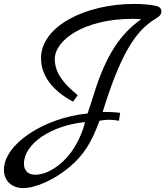

<svg xmlns="http://www.w3.org/2000/svg" viewBox="-110 -642 842 978"><path d="M680 -613C650 -619 613 -622 574 -622C323 -622 99 -507 99 -346C99 -259 153 -183 262 -124L286 -157C220 -211 169 -267 169 -341C169 -439 321 -546 564 -546C581 -546 592 -546 609 -544C505 -470 431 -366 367 -159C356 -125 343 -82 336 -64C114 -42 -90 92 -90 223C-90 279 -50 316 8 316C73 316 170 272 245 208C314 150 355 87 397 -27C413 -30 429 -32 444 -32C462 -32 479 -30 496 -27L502 -67C478 -71 445 -72 413 -72C501 -356 576 -482 680 -545C704 -559 712 -569 712 -584C712 -600 702 -609 680 -613ZM254 131C203 202 130 248 69 248C33 248 12 227 12 192C12 91 149 -3 323 -20C312 29 285 88 254 131Z"/></svg>

Font: Marck Script
Style: Regular
Weight: 400
Designer: Denis Masharov, Marck Fogel
Foundry: Denis Masharov
Version: Version 1.002